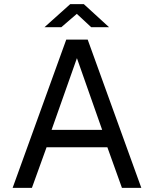

<svg xmlns="http://www.w3.org/2000/svg" viewBox="-20 -916 750 936"><path d="M41.5 0 303 -723H407.5L669 0H574.5L503.5 -198H207L135.5 0ZM231.5 -283H478L355 -632.5ZM424.5 -783.5 354.5 -848.5 279 -783.5H197L322.5 -896H388.5L511.5 -783.5Z"/></svg>

Font: Public Sans
Style: Regular
Weight: 400
Designer: The Public Sans project authors (U.S. Web Design System). Libre Franklin designed by Pablo Impallari and Rodrigo Fuenzal
Version: Version 1.008; ttfautohint (v1.8.1) -l 8 -r 50 -G 200 -x 14 